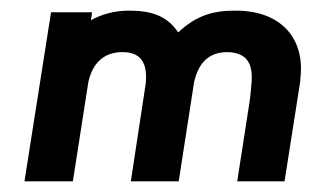

<svg xmlns="http://www.w3.org/2000/svg" viewBox="-20 -341 586 361"><path d="M26 0H117L146 -186C154 -224 177 -243 210 -243C243 -243 258 -225 254 -184L226 0H316L345 -187C354 -225 374 -243 408 -243C442 -242 456 -224 453 -186C452 -174 451 -161 449 -148L426 0H515L542 -172C543 -180 545 -188 545 -196C553 -271 506 -322 421 -321C381 -321 349 -312 315 -280C294 -312 263 -321 223 -321C194 -321 171 -314 151 -303L153 -318H76Z"/></svg>

Font: Rabbid Highway Sign II Hop
Style: Obl
Weight: 400
Foundry: Cannot Into Space Fonts
Version: Version 0.277